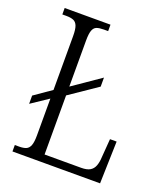

<svg xmlns="http://www.w3.org/2000/svg" viewBox="-132 -806 779 898"><g transform="rotate(20 257.5 -357.0)"><path d="M35 0V-32H56Q78 -32 91 -37.5Q104 -43 110.5 -59.5Q117 -76 117 -110V-293L32 -236V-277L117 -336V-604Q117 -638 110.5 -654.5Q104 -671 90.5 -676.5Q77 -682 55 -682H35V-714H263V-682H242Q219 -682 206 -677Q193 -672 187 -655.5Q181 -639 181 -606V-376L319 -471V-426L181 -332V-38H363Q391 -38 406.5 -47Q422 -56 429 -74.5Q436 -93 437 -119L444 -210H477L471 0Z"/></g></svg>

Font: Noto Serif Ethiopic Condensed Light
Style: Regular
Weight: 300
Width: 3
Designer: Monotype Design Team
Foundry: Monotype Imaging Inc.
Version: Version 2.102